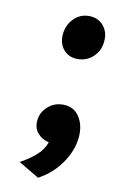

<svg xmlns="http://www.w3.org/2000/svg" viewBox="-73 -506 423 684"><g transform="rotate(10 138.5 -163.5)"><path d="M114 136 40 92Q71 75.5 95.8 54Q120.5 32.5 130 5Q106 0 89.8 -18Q73.5 -36 76 -64Q78.5 -94 101.8 -115Q125 -136 157 -136Q196.5 -136 216.5 -104.8Q236.5 -73.5 232 -29Q227 19.5 195 64.8Q163 110 114 136ZM179.5 -305Q147 -305 128.2 -327.2Q109.5 -349.5 112.5 -384Q116 -417.5 138.5 -440.2Q161 -463 193.5 -463Q226 -463 245.5 -440.2Q265 -417.5 262 -384Q259.5 -350 236 -327.5Q212.5 -305 179.5 -305Z"/></g></svg>

Font: Karla
Style: Bold Italic
Weight: 700
Italic angle: -8°
Designer: Jonathan Pinhorn
Version: Version 2.004;gftools[0.9.33]